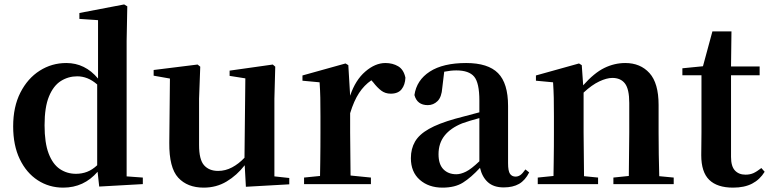

<svg xmlns="http://www.w3.org/2000/svg" viewBox="-20 -839 3509 875"><path d="M432.1 11.2 424.8 -56.2Q362.3 16.1 268.1 16.1Q203.6 16.1 151.9 -17.6Q100.1 -51.3 70.1 -113.8Q40 -176.3 40 -263.2Q40 -352.5 73 -417.2Q106 -481.9 160.9 -516.8Q215.8 -551.8 282.2 -551.8Q367.7 -551.8 426.8 -481V-747.1L341.8 -752.9V-779.8L545.9 -818.8L560.1 -810.1L557.1 -652.8V-35.2L630.9 -29.8V0ZM422.9 -85.9V-454.1Q400.4 -473.6 377.9 -482.4Q355.5 -491.2 332 -491.2Q291.5 -491.2 257.6 -470Q223.6 -448.7 203.4 -399.9Q183.1 -351.1 183.1 -268.1Q183.1 -188 201.7 -139.4Q220.2 -90.8 252.7 -68.8Q285.2 -46.9 326.2 -46.9Q353 -46.9 376.7 -55.9Q400.4 -64.9 422.9 -85.9Z M1100.6 12.2 1095.2 -85.9Q1059.6 -40 1012.9 -12Q966.3 16.1 908.2 16.1Q834 16.1 792.2 -29.3Q750.5 -74.7 751.5 -188L754.4 -481L680.2 -494.1V-520L880.4 -544.9L892.6 -535.2L887.2 -389.2V-178.2Q887.2 -111.3 910.2 -85.7Q933.1 -60.1 974.1 -60.1Q1007.3 -60.1 1037.6 -76.2Q1067.9 -92.3 1094.2 -120.1L1098.1 -481.9L1026.4 -493.2V-517.1L1223.1 -544.9L1234.4 -535.2L1230.5 -389.2V-35.2L1298.3 -27.8V1Z M1436.5 0H1365.7V-29.8L1438.5 -37.1Q1439 -65.9 1439.5 -101.6Q1439.9 -137.2 1440.2 -172.4Q1440.4 -207.5 1440.4 -234.9V-310.1Q1440.4 -360.4 1439.7 -393.8Q1439 -427.2 1436.5 -463.9L1358.4 -471.2V-495.1L1554.7 -549.8L1567.4 -542L1575.7 -402.8Q1599.6 -474.1 1644.8 -512.9Q1689.9 -551.8 1736.3 -551.8Q1769.5 -551.8 1794.7 -536.9Q1819.8 -522 1827.6 -484.9Q1826.2 -452.6 1810.3 -432.4Q1794.4 -412.1 1760.7 -412.1Q1735.8 -412.1 1717.5 -426Q1699.2 -439.9 1680.7 -463.9L1672.4 -473.1Q1639.6 -450.7 1616.2 -415Q1592.8 -379.4 1575.7 -323.2V-234.9L1577.6 -39.1L1670.4 -29.8V0Z M2275.4 15.1Q2230 15.1 2203.6 -8.5Q2177.2 -32.2 2167.5 -74.2Q2127 -30.3 2090.3 -7.1Q2053.7 16.1 1996.6 16.1Q1933.6 16.1 1893.1 -19.5Q1852.5 -55.2 1852.5 -118.2Q1852.5 -161.1 1871.3 -193.6Q1890.1 -226.1 1934.3 -251.2Q1978.5 -276.4 2054.7 -297.9L2164.6 -327.1V-380.9Q2164.6 -461.4 2140.9 -489.7Q2117.2 -518.1 2059.6 -518.1Q2034.7 -518.1 2004.4 -512.2L1995.6 -439Q1992.7 -396.5 1973.9 -378.2Q1955.1 -359.9 1929.7 -359.9Q1880.9 -359.9 1868.7 -405.8Q1878.4 -473.6 1938.7 -512.7Q1999 -551.8 2104.5 -551.8Q2204.1 -551.8 2249.8 -505.6Q2295.4 -459.5 2295.4 -356V-95.2Q2295.4 -59.6 2304.2 -46.9Q2313 -34.2 2329.6 -34.2Q2340.8 -34.2 2350.8 -40.8Q2360.8 -47.4 2374.5 -66.9L2391.6 -53.2Q2373.5 -17.1 2345.5 -1Q2317.4 15.1 2275.4 15.1ZM2164.6 -104V-300.8Q2142.1 -294.9 2121.8 -288.6Q2101.6 -282.2 2086.4 -276.9Q2033.2 -255.4 2005.9 -220.7Q1978.5 -186 1978.5 -136.2Q1978.5 -90.3 2000.7 -67.6Q2022.9 -44.9 2059.6 -44.9Q2079.6 -44.9 2103.8 -56.9Q2127.9 -68.8 2164.6 -104Z M2844.7 0H2775.4V-29.8L2845.7 -37.1L2847.7 -234.9V-370.1Q2847.7 -433.1 2828.1 -458.5Q2808.6 -483.9 2770.5 -483.9Q2745.1 -483.9 2711.2 -468Q2677.2 -452.1 2639.6 -417V-234.9L2641.6 -36.1L2705.6 -29.8V0H2430.7V-29.8L2502.4 -37.1Q2502.9 -65.4 2503.4 -101.1Q2503.9 -136.7 2504.2 -172.1Q2504.4 -207.5 2504.4 -234.9V-310.1Q2504.4 -359.4 2503.7 -393.3Q2502.9 -427.2 2500.5 -463.9L2422.4 -471.2V-495.1L2618.7 -549.8L2631.3 -542L2637.7 -450.2Q2688 -506.8 2734.1 -529.3Q2780.3 -551.8 2829.6 -551.8Q2898.4 -551.8 2939.9 -505.9Q2981.4 -460 2981.4 -360.8V-234.9Q2981.4 -191.4 2982.2 -135Q2982.9 -78.6 2984.4 -36.1L3050.3 -29.8V0Z M3320.8 16.1Q3248.5 16.1 3212.2 -19.3Q3175.8 -54.7 3175.8 -131.8Q3175.8 -159.7 3176.3 -182.4Q3176.8 -205.1 3176.8 -234.9V-496.1H3089.8V-527.8L3183.6 -537.1L3226.6 -695.8H3313.5L3311.5 -536.1H3441.9V-496.1H3311.5V-124Q3311.5 -81.1 3329.3 -62Q3347.2 -43 3377.4 -43Q3397.9 -43 3413.6 -50Q3429.2 -57.1 3449.7 -73.2L3464.8 -56.2Q3442.9 -20.5 3407.7 -2.2Q3372.6 16.1 3320.8 16.1Z"/></svg>

Font: Source Han Serif TW
Style: Bold
Weight: 700
Designer: Ryoko NISHIZUKA Ë•øÂ°öÊ∂ºÂ≠ê (kana & ideographs); Frank Grie√ühammer (Latin, Greek & Cyrillic); Wenlong ZHANG Âº†ÊñáÈæô 
Foundry: Adobe
Version: Version 2.003;hotconv 1.1.1;makeotfexe 2.6.0